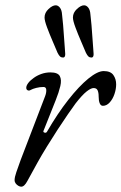

<svg xmlns="http://www.w3.org/2000/svg" viewBox="-20 -687 458 724"><path d="M60 17Q55 17 49 13.5Q43 10 39 4.5Q35 -1 35 -7Q35 -19 41.5 -37.5Q48 -56 58 -84L150 -324Q155 -337 154.5 -348Q154 -359 144 -359Q130 -359 116.5 -355.5Q103 -352 96 -348Q90 -344 84.5 -346.5Q79 -349 79 -356Q79 -364 86.5 -374Q94 -384 107 -393Q119 -402 135.5 -408Q152 -414 170 -414Q198 -414 205.5 -400Q213 -386 207.5 -362.5Q202 -339 190 -309L145 -196Q141 -189 147.5 -187Q154 -185 157 -190Q197 -259 237.5 -310.5Q278 -362 313 -390.5Q348 -419 371 -419Q397 -419 407.5 -404Q418 -389 418 -369Q418 -351 411.5 -332Q405 -313 393.5 -300.5Q382 -288 368 -288Q360 -288 356 -297.5Q352 -307 352 -323Q352 -338 348 -346.5Q344 -355 333 -355Q323 -355 306.5 -342Q290 -329 265 -297Q254 -282 236 -256Q218 -230 197.5 -198.5Q177 -167 157 -134.5Q137 -102 122 -75Q95 -27 83.5 -5Q72 17 60 17ZM325 -470Q318 -470 313.5 -474Q309 -478 304 -488Q297 -505 285.5 -531.5Q274 -558 264.5 -583.5Q255 -609 255 -621Q255 -639 270 -653Q285 -667 297 -667Q306 -667 313 -658Q320 -649 321 -632Q323 -616 325 -592.5Q327 -569 328.5 -545.5Q330 -522 331.5 -504.5Q333 -487 333 -483Q333 -470 325 -470ZM218 -470Q211 -470 206.5 -474Q202 -478 197 -488Q190 -505 178.5 -531.5Q167 -558 157.5 -583.5Q148 -609 148 -621Q148 -639 163 -653Q178 -667 190 -667Q199 -667 206 -658Q213 -649 214 -632Q216 -616 218 -592.5Q220 -569 221.5 -545.5Q223 -522 224.5 -504.5Q226 -487 226 -483Q226 -470 218 -470Z"/></svg>

Font: EB Garamond
Style: Italic
Weight: 400
Italic angle: -17.2°
Designer: Georg Duffner and Octavio Pardo
Foundry: Georg Duffner
Version: Version 1.001